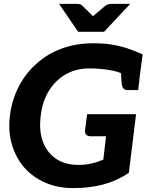

<svg xmlns="http://www.w3.org/2000/svg" viewBox="-20 -957 772 985"><path d="M356 8Q276 8 212 -20Q148 -48 104 -98Q61 -148 41 -216Q21 -284 31 -364Q41 -445 76.5 -513.5Q112 -582 168 -631Q223 -681 297 -708Q371 -735 458 -735Q513 -735 555 -728Q597 -721 634.5 -708.5Q672 -696 712 -678L699 -582L623 -572Q586 -591 537.5 -598.5Q489 -606 439 -606Q370 -606 317 -575.5Q264 -545 230.5 -490.5Q197 -436 189 -363Q179 -287 200 -230.5Q221 -174 267.5 -142.5Q314 -111 382 -111Q420 -111 451 -118.5Q482 -126 510 -138L524 -258H444Q430 -258 422.5 -266Q415 -274 416 -286L427 -371H678L641 -70Q579 -29 509.5 -10.5Q440 8 356 8ZM599 -605 699 -582 689 -495H635Q619 -495 612.5 -504Q606 -513 604 -530ZM648 -937 514 -794H381L283 -937H377Q394 -937 403 -927L457 -874L520 -927Q525 -931 533.5 -934Q542 -937 550 -937Z"/></svg>

Font: Aleo ExtraBold
Style: Italic
Weight: 800
Italic angle: -7°
Designer: Alessio Laiso
Foundry: Alessio Laiso
Version: Version 2.001;gftools[0.9.29]